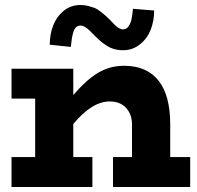

<svg xmlns="http://www.w3.org/2000/svg" viewBox="-20 -745 785 765"><path d="M300.8 -643.1Q290.5 -643.1 283.2 -636.5Q275.9 -629.9 272 -616.5Q268.1 -603 266.1 -590.3Q264.2 -577.6 262.2 -558.1L178.2 -566.9Q178.2 -607.9 191.7 -643.1Q205.1 -678.2 233.6 -701.7Q262.2 -725.1 300.8 -725.1Q317.4 -725.1 332.8 -720.9Q348.1 -716.8 357.2 -713.4Q366.2 -710 380.1 -699.2Q394 -688.5 397.7 -685.1Q401.4 -681.6 416 -668Q430.2 -652.8 437 -646Q443.8 -639.2 452.9 -633.5Q461.9 -627.9 470.2 -627.9Q483.9 -627.9 492.4 -640.6Q501 -653.3 504.2 -669.2Q507.3 -685.1 509.8 -710L594.2 -703.1Q594.2 -662.1 580.6 -627Q566.9 -591.8 537.8 -568.4Q508.8 -544.9 470.2 -544.9Q451.2 -544.9 434.6 -549.6Q418 -554.2 402.8 -564.5Q387.7 -574.7 380.1 -581.3Q372.6 -587.9 357.9 -602.1Q341.8 -618.7 335.2 -625Q328.6 -631.3 319.1 -637.2Q309.6 -643.1 300.8 -643.1ZM658.2 -119.1H737.8V0H430.2V-119.1H505.9V-250Q505.9 -289.6 482.2 -315.2Q458.5 -340.8 417 -340.8Q346.7 -340.8 272 -251V-119.1H348.1V0H25.9V-119.1H120.1V-352.1H25.9V-471.2H272V-366.2Q324.2 -427.2 371.1 -455.1Q418 -482.9 474.1 -482.9Q564.5 -482.9 611.3 -424.1Q658.2 -365.2 658.2 -250Z"/></svg>

Font: BioRhyme ExtraBold
Style: Regular
Weight: 800
Designer: Aoife Mooney
Foundry: Aoife Mooney Type
Version: Version 1.500;PS 001.500;hotconv 1.0.88;makeotf.lib2.5.64775